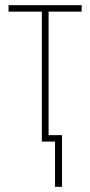

<svg xmlns="http://www.w3.org/2000/svg" viewBox="-20 -548 349 743"><path d="M13 -528V-503H142V0H193V175H220V-25H168V-503H296V-528Z"/></svg>

Font: Noto Sans Display SemiCondensed Thin
Style: Regular
Weight: 250
Width: 4
Designer: Monotype Design team
Foundry: Monotype Imaging Inc.
Version: 1.000